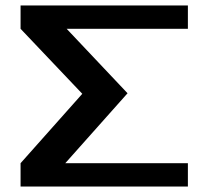

<svg xmlns="http://www.w3.org/2000/svg" viewBox="-20 -680 760 700"><path d="M55 0V-85L280 -338L55 -575V-660H665V-575H223L445 -340L218 -85H665V0Z"/></svg>

Font: Xolonium
Style: Regular
Weight: 400
Designer: Severin Meyer
Version: Version 4.2